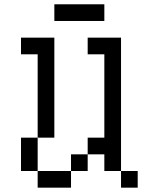

<svg xmlns="http://www.w3.org/2000/svg" viewBox="-20 -866 655 886"><path d="M76.9 -692.3H153.8V-615.4H76.9ZM153.8 -692.3H230.8V-615.4H153.8ZM153.8 -615.4H230.8V-538.5H153.8ZM153.8 -538.5H230.8V-461.5H153.8ZM153.8 -461.5H230.8V-384.6H153.8ZM153.8 -384.6H230.8V-307.7H153.8ZM153.8 -307.7H230.8V-230.8H153.8ZM76.9 -153.8H153.8V-76.9H76.9ZM230.8 -76.9H307.7V0H230.8ZM153.8 -76.9H230.8V0H153.8ZM307.7 -153.8H384.6V-76.9H307.7ZM384.6 -230.8H461.5V-153.8H384.6ZM461.5 -307.7H538.5V-230.8H461.5ZM461.5 -230.8H538.5V-153.8H461.5ZM461.5 -153.8H538.5V-76.9H461.5ZM538.5 -76.9H615.4V0H538.5ZM461.5 -384.6H538.5V-307.7H461.5ZM461.5 -461.5H538.5V-384.6H461.5ZM461.5 -538.5H538.5V-461.5H461.5ZM461.5 -615.4H538.5V-538.5H461.5ZM461.5 -692.3H538.5V-615.4H461.5ZM384.6 -692.3H461.5V-615.4H384.6ZM76.9 -230.8H153.8V-153.8H76.9ZM230.8 -846.2H307.7V-769.2H230.8ZM307.7 -846.2H384.6V-769.2H307.7ZM384.6 -846.2H461.5V-769.2H384.6Z"/></svg>

Font: Jacquarda Bastarda 9
Style: Regular
Weight: 400
Designer: Sarah Cadigan-Fried
Version: Version 1.000; ttfautohint (v1.8.4.7-5d5b)